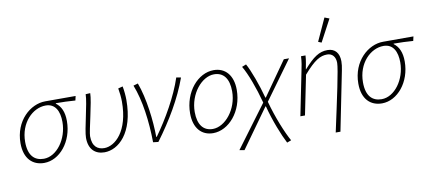

<svg xmlns="http://www.w3.org/2000/svg" viewBox="-80 -1063 3501 1561"><g transform="rotate(-10 1670.5 -282.5)"><path d="M207 12C334 12 447 -121 447 -292C447 -367 424 -416 383 -446V-450C438 -450 490 -448 544 -444L552 -480H301C178 -480 44 -364 44 -179C44 -51 112 12 207 12ZM210 -22C133 -22 83 -70 83 -183C83 -341 191 -446 298 -446C378 -446 410 -379 410 -291C410 -149 316 -22 210 -22Z M705 12C819 12 953 -102 953 -377C953 -408 949 -455 942 -490L904 -480C910 -449 915 -402 915 -370C915 -125 798 -22 709 -22C655 -22 611 -51 611 -137C611 -181 673 -411 673 -482L635 -480C634 -402 576 -198 576 -130C576 -34 629 12 705 12Z M1107 0 1150 5C1267 -153 1362 -313 1422 -479L1384 -486C1336 -339 1238 -168 1144 -38H1140C1139 -172 1117 -361 1068 -492L1030 -481C1082 -350 1105 -174 1107 0Z M1602 12C1730 12 1851 -123 1851 -302C1851 -422 1789 -492 1693 -492C1564 -492 1444 -357 1444 -178C1444 -57 1506 12 1602 12ZM1605 -22C1527 -22 1483 -78 1483 -183C1483 -332 1588 -458 1690 -458C1768 -458 1812 -402 1812 -296C1812 -148 1707 -22 1605 -22Z M1828 192 2057 -128H2061C2093 -3 2145 125 2180 192L2215 179C2175 108 2119 -28 2083 -162L2314 -480H2271L2073 -199H2069C2041 -305 1993 -436 1961 -492L1926 -478C1965 -413 2012 -287 2045 -162L1787 185Z M2583 180H2622L2720 -308C2726 -338 2729 -360 2729 -383C2729 -449 2696 -492 2633 -492C2564 -492 2514 -457 2435 -368H2433C2438 -397 2448 -440 2450 -480H2413C2411 -433 2403 -395 2395 -357L2323 0H2361L2427 -325C2518 -430 2567 -457 2624 -457C2667 -457 2693 -425 2693 -376C2693 -324 2641 -88 2583 180ZM2597 -560 2694 -742 2655 -757 2570 -571Z M2996 12C3123 12 3236 -121 3236 -292C3236 -367 3213 -416 3172 -446V-450C3227 -450 3279 -448 3333 -444L3341 -480H3090C2967 -480 2833 -364 2833 -179C2833 -51 2901 12 2996 12ZM2999 -22C2922 -22 2872 -70 2872 -183C2872 -341 2980 -446 3087 -446C3167 -446 3199 -379 3199 -291C3199 -149 3105 -22 2999 -22Z"/></g></svg>

Font: Source Sans Pro Light
Style: Italic
Weight: 300
Italic angle: -11°
Designer: Paul D. Hunt
Foundry: Adobe Systems Incorporated
Version: Version 3.006;hotconv 1.0.111;makeotfexe 2.5.65597